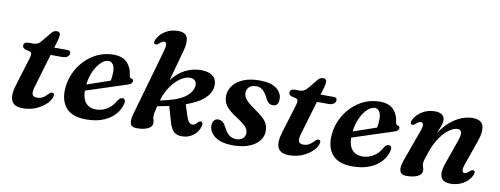

<svg xmlns="http://www.w3.org/2000/svg" viewBox="-61 -1034 3545 1361"><g transform="rotate(10 1712.0 -353.5)"><path d="M117.5 -394 84.5 -402Q65.5 -409 65.5 -427Q65.5 -452.5 101 -452.5H137.5Q164 -452.5 186.5 -476.5L247.5 -550.5Q262.5 -568 284 -568Q308.5 -568 308.5 -544.5Q308.5 -529.5 300.5 -501L285 -450H382Q403 -450 403 -431Q403 -414 389 -404.2Q375 -394.5 351 -394.5H268.5L198.5 -158Q184.5 -112 192.2 -95.8Q200 -79.5 226.5 -79.5Q246.5 -79.5 264.5 -88.8Q282.5 -98 302.5 -119.5Q315.5 -133.5 326 -133.5Q343 -133.5 341 -114.5Q338 -88 311 -58.8Q284 -29.5 239.2 -8.8Q194.5 12 139.5 12Q76 12 58.2 -26.5Q40.5 -65 64 -142L125 -340Q133.5 -367.5 131.5 -378.8Q129.5 -390 117.5 -394Z M842.5 -144Q833.5 -104 803 -68.2Q772.5 -32.5 720.2 -10.2Q668 12 594.5 12Q495 12 450.2 -39.5Q405.5 -91 412 -180Q416.5 -240.5 441.2 -293.5Q466 -346.5 506.2 -387.2Q546.5 -428 598.2 -451Q650 -474 708.5 -474Q775.5 -474 808.2 -438.5Q841 -403 846 -352Q848.5 -331 861.5 -329Q876.5 -327 876.5 -313.5Q876.5 -304 868.5 -295.8Q860.5 -287.5 839 -281Q817 -274 781.5 -262.5Q746 -251 704.8 -237.5Q663.5 -224 623.5 -211Q583.5 -198 551.5 -187.5Q552.5 -129 579 -99.2Q605.5 -69.5 651.5 -69.5Q695 -69.5 732.5 -93.2Q770 -117 791.5 -159Q801.5 -172 808.8 -177Q816 -182 825 -181.5Q835 -181.5 841 -172.5Q847 -163.5 842.5 -144ZM681 -424Q655.5 -424 628.8 -399.2Q602 -374.5 581.5 -331.2Q561 -288 554 -232Q593 -245.5 639.5 -261.5Q686 -277.5 720.5 -289.5Q726.5 -316.5 726.5 -355Q726.5 -385.5 714.2 -404.8Q702 -424 681 -424Z M1054.5 -559.5Q1065 -597.5 1062 -612.2Q1059 -627 1046.5 -627Q1032.5 -627 1011.5 -608Q994.5 -593 983.5 -598.5Q968 -606.5 983.5 -636Q1003.5 -673.5 1042 -696.2Q1080.5 -719 1130 -719Q1184.5 -719 1196.8 -684.2Q1209 -649.5 1191.5 -586.5L1130 -364Q1168 -416.5 1224.2 -446Q1280.5 -475.5 1345.5 -474Q1400.5 -472.5 1428.5 -445.5Q1456.5 -418.5 1450 -370.5Q1444 -324 1400.5 -285.2Q1357 -246.5 1272.5 -216.5L1300 -132.5Q1308.5 -105.5 1319.2 -94.8Q1330 -84 1343 -83Q1353.5 -82.5 1361.8 -88.5Q1370 -94.5 1377 -102.5Q1385 -111 1391 -113.5Q1397 -116 1402.5 -114.5Q1417.5 -110.5 1412.5 -86.5Q1402 -42 1366 -14.8Q1330 12.5 1281 12Q1244 11 1224 -9.5Q1204 -30 1192 -72.5L1159.5 -184.5Q1120.5 -175.5 1076 -168Q1067 -131.5 1064.5 -117.2Q1062 -103 1062 -94.5Q1062 -80 1066 -69.5Q1070 -59 1070 -44Q1070 -19 1040 -4Q1010 11 958 11Q921 11 913.2 -14Q905.5 -39 918.5 -83.5ZM1275 -406.5Q1241.5 -408.5 1204.2 -383.8Q1167 -359 1135.5 -314.2Q1104 -269.5 1087.5 -211Q1205 -234.5 1257 -269.8Q1309 -305 1317 -351Q1321 -375.5 1310 -390.2Q1299 -405 1275 -406.5Z M1667 -35Q1696 -35 1713.8 -50.2Q1731.5 -65.5 1731.5 -89.5Q1731.5 -112 1715.5 -131.8Q1699.5 -151.5 1647.5 -185.5Q1589.5 -222.5 1566.8 -252Q1544 -281.5 1544 -324Q1544 -364.5 1569.5 -398.8Q1595 -433 1643.2 -453.5Q1691.5 -474 1760 -474Q1840.5 -474 1881 -443.5Q1921.5 -413 1922 -370Q1922.5 -317 1881 -317Q1863 -317 1849.8 -328.2Q1836.5 -339.5 1823 -369Q1807.5 -399 1788.5 -414.2Q1769.5 -429.5 1743 -429.5Q1712 -429.5 1693.8 -413.2Q1675.5 -397 1675.5 -370.5Q1675.5 -348.5 1691.2 -326.5Q1707 -304.5 1758.5 -268.5Q1800.5 -240 1823.5 -218.2Q1846.5 -196.5 1855.2 -175.2Q1864 -154 1864 -127.5Q1864 -66.5 1806.5 -27.2Q1749 12 1653 12Q1564 12 1521 -22Q1478 -56 1478 -99.5Q1478.5 -123 1489.2 -136.8Q1500 -150.5 1518.5 -150.5Q1539.5 -150.5 1554 -137.2Q1568.5 -124 1581.5 -96.5Q1599.5 -62.5 1620.5 -48.8Q1641.5 -35 1667 -35Z M2034.5 -394 2001.5 -402Q1982.5 -409 1982.5 -427Q1982.5 -452.5 2018 -452.5H2054.5Q2081 -452.5 2103.5 -476.5L2164.5 -550.5Q2179.5 -568 2201 -568Q2225.5 -568 2225.5 -544.5Q2225.5 -529.5 2217.5 -501L2202 -450H2299Q2320 -450 2320 -431Q2320 -414 2306 -404.2Q2292 -394.5 2268 -394.5H2185.5L2115.5 -158Q2101.5 -112 2109.2 -95.8Q2117 -79.5 2143.5 -79.5Q2163.5 -79.5 2181.5 -88.8Q2199.5 -98 2219.5 -119.5Q2232.5 -133.5 2243 -133.5Q2260 -133.5 2258 -114.5Q2255 -88 2228 -58.8Q2201 -29.5 2156.2 -8.8Q2111.5 12 2056.5 12Q1993 12 1975.2 -26.5Q1957.5 -65 1981 -142L2042 -340Q2050.5 -367.5 2048.5 -378.8Q2046.5 -390 2034.5 -394Z M2759.5 -144Q2750.5 -104 2720 -68.2Q2689.5 -32.5 2637.2 -10.2Q2585 12 2511.5 12Q2412 12 2367.2 -39.5Q2322.5 -91 2329 -180Q2333.5 -240.5 2358.2 -293.5Q2383 -346.5 2423.2 -387.2Q2463.5 -428 2515.2 -451Q2567 -474 2625.5 -474Q2692.5 -474 2725.2 -438.5Q2758 -403 2763 -352Q2765.5 -331 2778.5 -329Q2793.5 -327 2793.5 -313.5Q2793.5 -304 2785.5 -295.8Q2777.5 -287.5 2756 -281Q2734 -274 2698.5 -262.5Q2663 -251 2621.8 -237.5Q2580.5 -224 2540.5 -211Q2500.5 -198 2468.5 -187.5Q2469.5 -129 2496 -99.2Q2522.5 -69.5 2568.5 -69.5Q2612 -69.5 2649.5 -93.2Q2687 -117 2708.5 -159Q2718.5 -172 2725.8 -177Q2733 -182 2742 -181.5Q2752 -181.5 2758 -172.5Q2764 -163.5 2759.5 -144ZM2598 -424Q2572.5 -424 2545.8 -399.2Q2519 -374.5 2498.5 -331.2Q2478 -288 2471 -232Q2510 -245.5 2556.5 -261.5Q2603 -277.5 2637.5 -289.5Q2643.5 -316.5 2643.5 -355Q2643.5 -385.5 2631.2 -404.8Q2619 -424 2598 -424Z M2874 -353.5Q2858.5 -361.5 2874 -391Q2894.5 -428.5 2934 -451.2Q2973.5 -474 3023.5 -474Q3056 -474 3074 -460.2Q3092 -446.5 3092 -420Q3092 -402 3083.2 -378.8Q3074.5 -355.5 3061.5 -324.5Q3097.5 -379.5 3138 -412.2Q3178.5 -445 3218.2 -459.5Q3258 -474 3291.5 -474Q3357.5 -474 3370 -432Q3382.5 -390 3358 -320.5L3297 -147Q3283.5 -109.5 3287 -94.5Q3290.5 -79.5 3303 -79.5Q3317 -79.5 3338 -99Q3355 -113.5 3366 -108.5Q3381.5 -100.5 3366 -70.5Q3346 -33 3307 -10.5Q3268 12 3218.5 12Q3162 12 3148.2 -23.2Q3134.5 -58.5 3156.5 -119.5L3218.5 -296.5Q3234.5 -341 3229.8 -359.8Q3225 -378.5 3200.5 -378.5Q3176 -378.5 3144.8 -357.5Q3113.5 -336.5 3083 -295.2Q3052.5 -254 3030.5 -194Q3015 -151 3008.5 -129.2Q3002 -107.5 3002 -94.5Q3002 -80.5 3006.8 -69.8Q3011.5 -59 3011.5 -44.5Q3011.5 -18.5 2981.8 -3.2Q2952 12 2900.5 12Q2824.5 12 2864 -96L2943 -314.5Q2957 -352 2953.2 -367Q2949.5 -382 2937 -382Q2923 -382 2902 -363Q2885 -348 2874 -353.5Z"/></g></svg>

Font: Fraunces 9pt SemiBold
Style: Italic
Weight: 600
Italic angle: -16°
Version: Version 1.000;[b76b70a41]